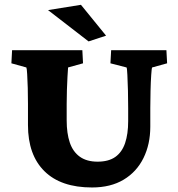

<svg xmlns="http://www.w3.org/2000/svg" viewBox="-20 -786 756 814"><path d="M31.2 -573.2H329.1L332 -517.6L268.6 -500Q267.6 -486.3 266.1 -460.9Q264.6 -435.5 263.7 -405.3Q262.7 -375 262.7 -345.7V-275.4Q262.7 -220.7 275.9 -181.6Q289.1 -142.6 318.4 -121.6Q347.7 -100.6 393.6 -100.6Q440.4 -100.6 468.8 -120.6Q497.1 -140.6 510.3 -179.2Q523.4 -217.8 523.4 -272.5V-328.1Q523.4 -362.3 522.5 -400.9Q521.5 -439.5 520 -468.3Q518.6 -497.1 516.6 -500L448.2 -517.6L451.2 -573.2H685.5L688.5 -517.6L625 -500Q623 -497.1 621.1 -468.3Q619.1 -439.5 618.2 -400.9Q617.2 -362.3 617.2 -328.1V-249Q617.2 -174.8 588.4 -116.2Q559.6 -57.6 504.4 -24.4Q449.2 8.8 370.1 8.8Q238.3 8.8 168.5 -60.1Q98.6 -128.9 98.6 -255.9V-345.7Q98.6 -378.9 97.7 -413.1Q96.7 -447.3 95.2 -471.7Q93.8 -496.1 91.8 -500L28.3 -517.6ZM355.5 -610.4 183.6 -743.2 323.2 -765.6 429.7 -634.8Z"/></svg>

Font: Crimson Pro Black
Style: Regular
Weight: 900
Designer: Jacques Le Bailly
Foundry: Baron von Fonthausen
Version: Version 1.003